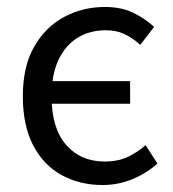

<svg xmlns="http://www.w3.org/2000/svg" viewBox="-20 -518 496 550"><path d="M274.1 12Q208.5 12 156.6 -16.4Q104.7 -44.8 75.1 -101.6Q45.4 -158.3 45.4 -242.3Q45.4 -327.9 78 -384.5Q110.5 -441.1 164 -469.6Q217.4 -498 280.3 -498Q328.4 -498 362 -481.3Q395.7 -464.7 421.5 -441L381.9 -389.6Q360.3 -408.9 337.1 -420.1Q314 -431.3 282.7 -431.3Q236.9 -431.3 202 -409.7Q167.1 -388.1 147.4 -346.1Q127.7 -304.1 127.7 -242.3Q127.7 -151 169.3 -103.1Q211 -55.3 280.3 -55.3Q317.6 -55.3 346.1 -68.6Q374.5 -81.9 397.1 -102.2L431 -49.5Q398.6 -20.7 358.3 -4.4Q318.1 12 274.1 12ZM94.1 -220.8V-285.6H352.7V-220.8Z"/></svg>

Font: Source Sans 3 VF
Style: Regular
Weight: 200
Designer: Paul D. Hunt
Foundry: Adobe
Version: Version 3.046;hotconv 1.0.118;makeotfexe 2.5.65603